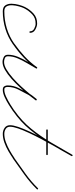

<svg xmlns="http://www.w3.org/2000/svg" viewBox="441 -1023 593 1515"><g transform="rotate(90 737.5 -265.5)"><path d="M233 -201Q227 -201 227 -207Q227 -228 206 -239Q185 -250 168 -250Q123 -251 93.5 -223.5Q64 -196 45 -159Q38 -145 30.5 -119Q23 -93 21.5 -66.5Q20 -40 30 -21.5Q40 -3 69 -3Q138 -3 203 -22.5Q268 -42 325 -82Q329 -85 333 -80Q336 -76 331 -72Q273 -31 206.5 -11Q140 9 69 9Q36 9 22.5 -11Q9 -31 9.5 -60Q10 -89 18 -118Q26 -147 35 -165Q55 -205 87.5 -234Q120 -263 168 -262Q190 -261 214.5 -247Q239 -233 239 -207Q239 -201 233 -201Z M322 -74Q319 -79 324 -82Q376 -118 424.5 -163Q473 -208 510 -260Q513 -265 518 -262Q523 -259 520 -254Q502 -222 479.5 -184.5Q457 -147 440.5 -108.5Q424 -70 424 -32Q424 -13 439 -7Q454 -1 469 -1Q496 -1 528.5 -20.5Q561 -40 596 -71Q631 -102 663 -137Q695 -172 721 -204Q747 -236 761 -256Q764 -261 769 -258Q774 -254 771 -249Q760 -236 749 -222.5Q738 -209 729 -194Q729 -194 729 -194Q729 -194 729 -194Q729 -194 729 -194Q729 -194 729 -194Q709 -157 687.5 -115.5Q666 -74 666 -30Q666 -19 669 -13Q669 -13 669 -13Q669 -13 669 -13Q669 -13 669 -13Q669 -13 669 -13Q673 -6 677 -4.5Q681 -3 689 -3Q712 -3 743 -17.5Q774 -32 804 -50.5Q834 -69 852 -82Q856 -85 860 -80Q863 -76 858 -72Q839 -59 808.5 -39.5Q778 -20 746 -5.5Q714 9 689 9Q678 9 671 6Q664 3 659 -7Q659 -7 659 -7Q659 -7 659 -7Q659 -7 659 -7Q659 -7 659 -7Q654 -16 654 -30Q654 -76 676 -118.5Q698 -161 719 -200Q719 -200 719 -200Q719 -200 719 -200Q719 -200 719 -200Q719 -200 719 -200Q727 -215 738.5 -229Q750 -243 761 -257Q765 -261 770 -258Q774 -254 771 -250Q755 -228 729 -195Q703 -162 670 -126.5Q637 -91 601.5 -59.5Q566 -28 532 -8.5Q498 11 469 11Q449 11 430.5 1.5Q412 -8 412 -32Q412 -71 428.5 -111Q445 -151 468 -188.5Q491 -226 510 -260Q513 -265 518 -262Q523 -258 520 -254Q482 -200 433 -154.5Q384 -109 330 -72Q325 -69 322 -74Z M849 -74Q846 -78 851 -82Q934 -140 994 -213.5Q1054 -287 1103 -369.5Q1152 -452 1201 -539Q1204 -544 1209 -541Q1214 -538 1211 -533Q1199 -511 1177.5 -474Q1156 -437 1129.5 -390.5Q1103 -344 1077 -294.5Q1051 -245 1029 -198Q1007 -151 993.5 -112Q980 -73 980 -48Q980 -25 997.5 -14Q1015 -3 1036 -3Q1068 -3 1102 -15.5Q1136 -28 1167.5 -46Q1199 -64 1225 -82Q1229 -85 1233 -80Q1236 -76 1231 -72Q1205 -54 1172.5 -35Q1140 -16 1104.5 -3.5Q1069 9 1036 9Q1010 9 989 -5.5Q968 -20 968 -48Q968 -74 981.5 -113.5Q995 -153 1017 -200.5Q1039 -248 1065.5 -298Q1092 -348 1118 -394.5Q1144 -441 1166 -478.5Q1188 -516 1201 -539Q1204 -544 1209 -541Q1214 -538 1211 -533Q1162 -445 1112.5 -362Q1063 -279 1002.5 -205Q942 -131 857 -72Q853 -69 849 -74ZM1001 -340Q1001 -346 1007 -346Q1055 -346 1102.5 -346Q1150 -346 1198 -346Q1204 -346 1204 -340Q1204 -334 1198 -334Q1150 -334 1102.5 -334Q1055 -334 1007 -334Q1001 -334 1001 -340Z M1223 -72Q1220 -77 1225 -81Q1286 -124 1349 -169Q1412 -214 1465 -268Q1469 -272 1473 -268Q1477 -264 1473 -260Q1420 -206 1356.5 -160.5Q1293 -115 1231 -71Q1227 -67 1223 -72Z"/></g></svg>

Font: FRB American Cursive Guidelines Thin
Style: Italic
Weight: 100
Italic angle: -25°
Version: Version 2.0;Modular Font Editor K font №1